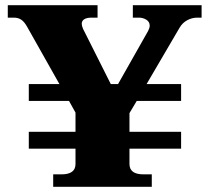

<svg xmlns="http://www.w3.org/2000/svg" viewBox="-20 -725 807 740"><path d="M757 -705V-657H740Q720 -657 701.5 -647Q683 -637 672 -618L545 -401H678V-336H507L479 -289V-217H678V-152H479V-93Q479 -53 533 -53H565V-5H185V-53H217Q271 -53 271 -93V-152H91V-217H271V-291L246 -336H91V-401H209L85 -621Q74 -641 62 -649Q50 -657 34 -657H10V-705H356V-657H332Q315 -657 305 -651Q295 -645 295 -633Q295 -626 300 -614L407 -401H435L551 -606Q557 -618 557 -626Q557 -641 544 -649Q531 -657 516 -657H492V-705Z"/></svg>

Font: Taviraj Black
Style: Regular
Weight: 900
Designer: Katatrad Team
Foundry: CadsonDemak
Version: Version 1.030